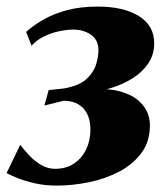

<svg xmlns="http://www.w3.org/2000/svg" viewBox="-33 -554 511 584"><path d="M139.5 10.5Q104.5 10.5 74.2 3.8Q44 -3 21.5 -12Q-1 -21 -13 -27.5L28.5 -113.5Q42 -96 58 -79.2Q74 -62.5 93.5 -51.5Q113 -40.5 134.5 -40.5Q168 -40.5 192 -56.5Q216 -72.5 229 -99.5Q242 -126.5 242 -159.5Q242 -187.5 232.5 -207Q223 -226.5 204.8 -237Q186.5 -247.5 160.5 -247.5L102 -233L115 -280L162 -285Q209.5 -293.5 231.5 -315Q253.5 -336.5 260 -360.5Q266.5 -384.5 266.5 -400.5Q266.5 -433 243.5 -448.5Q220.5 -464 190 -464Q171 -464 147 -459Q123 -454 100.5 -443Q78 -432 63 -415L46.5 -457Q67.5 -476 98 -493.8Q128.5 -511.5 169.8 -522.8Q211 -534 264.5 -534Q342.5 -534 389.2 -505.2Q436 -476.5 436 -422.5Q436 -388 418.2 -361.5Q400.5 -335 370.8 -316.2Q341 -297.5 304.5 -286.2Q268 -275 232 -271L220.5 -278Q285 -288.5 330.2 -276.5Q375.5 -264.5 399.2 -237Q423 -209.5 423 -173Q423 -123.5 397.2 -88.8Q371.5 -54 329.5 -32Q287.5 -10 237.8 0.2Q188 10.5 139.5 10.5Z"/></svg>

Font: Merriweather 96pt Black
Style: Italic
Weight: 900
Italic angle: -7.8°
Version: Version 2.101